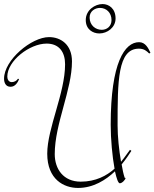

<svg xmlns="http://www.w3.org/2000/svg" viewBox="-20 -883 762 947"><path d="M621 -144C610 -130 596 -108 577 -85C567 -143 560 -210 560 -264C560 -482 560 -643 665 -643C690 -643 703 -632 716 -619L722 -623C712 -644 698 -675 666 -675C595 -675 526 -574 526 -268C526 -196 534 -111 545 -51C506 -16 452 13 378 13C293 13 250 -49 250 -123C250 -272 335 -440 335 -580C335 -664 279 -700 222 -700C135 -700 0 -587 0 -495C0 -477 7 -455 32 -455C55 -455 67 -476 74 -492L69 -495C62 -484 50 -478 38 -478C22 -478 16 -493 16 -505C16 -583 126 -668 210 -668C272 -668 301 -626 301 -566C301 -424 213 -250 213 -125C213 2 295 44 365 44C440 44 502 5 547 -38C555 -2 563 21 571 21C583 21 599 2 599 -4C599 -5 598 -6 597 -6H595C589 -24 584 -47 580 -72C603 -100 619 -125 628 -139ZM403 -784C403 -738 438 -718 470 -718C509 -718 550 -747 550 -792C550 -841 517 -863 486 -863C449 -863 403 -834 403 -784ZM422 -795C421 -828 449 -844 473 -844C505 -844 530 -820 530 -784C530 -753 507 -736 482 -736C451 -736 423 -758 422 -795Z"/></svg>

Font: Stalemate
Style: Regular
Weight: 400
Designer: Astigmatic (AOETI)
Foundry: Astigmatic (AOETI)
Version: Version 001.000